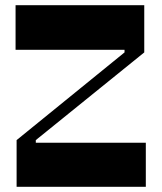

<svg xmlns="http://www.w3.org/2000/svg" viewBox="-20 -720 624 740"><path d="M44 0H542V-170H118V-180L536 -518V-700H40V-528H460V-518L44 -180Z"/></svg>

Font: Ribes
Style: Bold
Weight: 900
Designer: Luigi Gorlero
Foundry: Collletttivo
Version: Version 2.100;Glyphs 3.1.2 (3151)